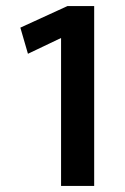

<svg xmlns="http://www.w3.org/2000/svg" viewBox="-20 -612 410 632"><path d="M202 -592H290V0H181V-487L72 -435L47 -521Z"/></svg>

Font: Mukta Mahee SemiBold
Style: Regular
Weight: 600
Designer: Shuchita Grover, Noopur Datye, Girish Dalvi, Yashodeep Gholap
Foundry: Ek Type
Version: Version 2.538;PS 1.000;hotconv 16.6.51;makeotf.lib2.5.65220;